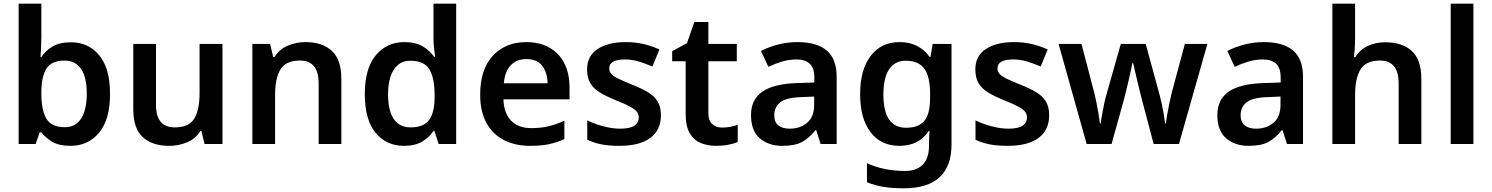

<svg xmlns="http://www.w3.org/2000/svg" viewBox="-20 -780 8082 1040"><path d="M204 -580Q204 -548 202.5 -517.5Q201 -487 199 -471H204Q226 -505 264.5 -528Q303 -551 364 -551Q459 -551 517.5 -480.5Q576 -410 576 -271Q576 -132 516.5 -61Q457 10 362 10Q300 10 263 -12Q226 -34 204 -63H195L173 0H81V-760H204ZM330 -452Q260 -452 232.5 -410Q205 -368 204 -283V-272Q204 -184 231 -137.5Q258 -91 332 -91Q389 -91 419.5 -138Q450 -185 450 -273Q450 -362 419 -407Q388 -452 330 -452Z M1185 -542V0H1088L1071 -70H1065Q1039 -28 993 -9Q947 10 896 10Q805 10 753.5 -37Q702 -84 702 -188V-542H825V-212Q825 -90 926 -90Q1004 -90 1032.5 -138Q1061 -186 1061 -275V-542Z M1635 -552Q1726 -552 1777.5 -504.5Q1829 -457 1829 -353V0H1706V-329Q1706 -452 1605 -452Q1528 -452 1499 -404Q1470 -356 1470 -266V0H1347V-542H1443L1460 -471H1467Q1493 -513 1538.5 -532.5Q1584 -552 1635 -552Z M2168 10Q2073 10 2014.5 -60.5Q1956 -131 1956 -270Q1956 -409 2015.5 -480.5Q2075 -552 2171 -552Q2231 -552 2269.5 -529Q2308 -506 2332 -472H2337Q2335 -487 2331.5 -515.5Q2328 -544 2328 -569V-760H2451V0H2356L2333 -71H2328Q2306 -37 2267.5 -13.5Q2229 10 2168 10ZM2204 -90Q2275 -90 2304.5 -130.5Q2334 -171 2334 -253V-269Q2334 -357 2306 -404Q2278 -451 2203 -451Q2144 -451 2113 -402.5Q2082 -354 2082 -268Q2082 -181 2113 -135.5Q2144 -90 2204 -90Z M2830 -552Q2939 -552 3002 -486.5Q3065 -421 3065 -306V-242H2707Q2709 -168 2748 -127Q2787 -86 2858 -86Q2910 -86 2951.5 -96Q2993 -106 3037 -126V-27Q2996 -8 2953.5 1Q2911 10 2852 10Q2772 10 2711 -20.5Q2650 -51 2615.5 -113Q2581 -175 2581 -267Q2581 -405 2650 -478.5Q2719 -552 2830 -552ZM2831 -460Q2779 -460 2747 -427Q2715 -394 2709 -329H2946Q2945 -387 2917 -423.5Q2889 -460 2831 -460Z M3560 -156Q3560 -75 3502 -32.5Q3444 10 3335 10Q3279 10 3238 2Q3197 -6 3161 -23V-128Q3199 -109 3248 -96Q3297 -83 3339 -83Q3393 -83 3416.5 -99.5Q3440 -116 3440 -143Q3440 -160 3431 -173Q3422 -186 3395.5 -201Q3369 -216 3316 -237Q3264 -258 3229.5 -279Q3195 -300 3177.5 -329.5Q3160 -359 3160 -404Q3160 -477 3217 -514.5Q3274 -552 3369 -552Q3419 -552 3463.5 -542Q3508 -532 3552 -512L3514 -420Q3476 -436 3439.5 -447Q3403 -458 3366 -458Q3280 -458 3280 -410Q3280 -393 3290.5 -380.5Q3301 -368 3328 -354.5Q3355 -341 3405 -321Q3453 -302 3488 -281.5Q3523 -261 3541.5 -231.5Q3560 -202 3560 -156Z M3890 -89Q3913 -89 3935.5 -93Q3958 -97 3976 -104V-11Q3956 -2 3925 4Q3894 10 3859 10Q3813 10 3775.5 -5.5Q3738 -21 3716 -58.5Q3694 -96 3694 -165V-448H3621V-503L3701 -546L3741 -661H3817V-542H3971V-448H3817V-166Q3817 -127 3837.5 -108Q3858 -89 3890 -89Z M4300 -552Q4405 -552 4458.5 -506Q4512 -460 4512 -364V0H4425L4401 -75H4397Q4362 -31 4323.5 -10.5Q4285 10 4217 10Q4144 10 4096 -30.5Q4048 -71 4048 -157Q4048 -241 4109.5 -283.5Q4171 -326 4297 -330L4391 -333V-360Q4391 -413 4365.5 -435.5Q4340 -458 4295 -458Q4254 -458 4216 -446.5Q4178 -435 4142 -418L4102 -504Q4142 -525 4193.5 -538.5Q4245 -552 4300 -552ZM4323 -254Q4239 -252 4206.5 -226Q4174 -200 4174 -156Q4174 -117 4197 -100Q4220 -83 4257 -83Q4314 -83 4352 -115Q4390 -147 4390 -211V-257Z M4853 -552Q4958 -552 5016 -471H5020L5032 -542H5134V4Q5134 120 5069.5 180Q5005 240 4875 240Q4817 240 4768 232.5Q4719 225 4676 207V104Q4768 146 4883 146Q4945 146 4978.5 111.5Q5012 77 5012 11V-4Q5012 -19 5013 -39Q5014 -59 5015 -71H5011Q4983 -29 4943 -9.5Q4903 10 4852 10Q4752 10 4695.5 -64Q4639 -138 4639 -270Q4639 -402 4696 -477Q4753 -552 4853 -552ZM4886 -451Q4827 -451 4796 -404.5Q4765 -358 4765 -268Q4765 -88 4888 -88Q4955 -88 4986.5 -125Q5018 -162 5018 -250V-269Q5018 -366 4986.5 -408.5Q4955 -451 4886 -451Z M5663 -156Q5663 -75 5605 -32.5Q5547 10 5438 10Q5382 10 5341 2Q5300 -6 5264 -23V-128Q5302 -109 5351 -96Q5400 -83 5442 -83Q5496 -83 5519.5 -99.5Q5543 -116 5543 -143Q5543 -160 5534 -173Q5525 -186 5498.5 -201Q5472 -216 5419 -237Q5367 -258 5332.5 -279Q5298 -300 5280.5 -329.5Q5263 -359 5263 -404Q5263 -477 5320 -514.5Q5377 -552 5472 -552Q5522 -552 5566.5 -542Q5611 -532 5655 -512L5617 -420Q5579 -436 5542.5 -447Q5506 -458 5469 -458Q5383 -458 5383 -410Q5383 -393 5393.5 -380.5Q5404 -368 5431 -354.5Q5458 -341 5508 -321Q5556 -302 5591 -281.5Q5626 -261 5644.5 -231.5Q5663 -202 5663 -156Z M6166 -238Q6161 -257 6154 -285Q6147 -313 6140 -343Q6133 -373 6127 -398.5Q6121 -424 6118 -438H6114Q6111 -424 6105.5 -398.5Q6100 -373 6093 -343Q6086 -313 6079 -284.5Q6072 -256 6067 -237L6001 0H5866L5714 -542H5838L5906 -282Q5913 -255 5919.5 -222Q5926 -189 5931 -159.5Q5936 -130 5938 -111H5942Q5944 -129 5949.5 -159Q5955 -189 5961 -218.5Q5967 -248 5972 -263L6051 -542H6186L6262 -263Q6267 -245 6273 -216.5Q6279 -188 6284 -159Q6289 -130 6291 -111H6295Q6297 -128 6302 -157.5Q6307 -187 6314 -220.5Q6321 -254 6328 -282L6398 -542H6520L6366 0H6229Z M6826 -552Q6931 -552 6984.5 -506Q7038 -460 7038 -364V0H6951L6927 -75H6923Q6888 -31 6849.5 -10.5Q6811 10 6743 10Q6670 10 6622 -30.5Q6574 -71 6574 -157Q6574 -241 6635.5 -283.5Q6697 -326 6823 -330L6917 -333V-360Q6917 -413 6891.5 -435.5Q6866 -458 6821 -458Q6780 -458 6742 -446.5Q6704 -435 6668 -418L6628 -504Q6668 -525 6719.5 -538.5Q6771 -552 6826 -552ZM6849 -254Q6765 -252 6732.5 -226Q6700 -200 6700 -156Q6700 -117 6723 -100Q6746 -83 6783 -83Q6840 -83 6878 -115Q6916 -147 6916 -211V-257Z M7320 -576Q7320 -545 7318 -515Q7316 -485 7314 -470H7321Q7347 -512 7389.5 -531.5Q7432 -551 7483 -551Q7575 -551 7627 -504Q7679 -457 7679 -353V0H7556V-329Q7556 -452 7455 -452Q7378 -452 7349 -403.5Q7320 -355 7320 -265V0H7197V-760H7320Z M7961 0H7838V-760H7961Z"/></svg>

Font: Noto Sans New Tai Lue Semibold
Style: Regular
Weight: 400
Designer: Monotype Design Team
Foundry: Monotype Imaging Inc.
Version: Version 2.004; ttfautohint (v1.8.4.7-5d5b)